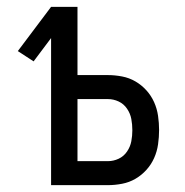

<svg xmlns="http://www.w3.org/2000/svg" viewBox="-20 -540 540 560"><path d="M129 0V-429L78 -361L32 -391L129 -520H206V-321H295Q315 -321 336 -317Q357 -313 375 -302.5Q393 -292 407 -276.5Q421 -261 429.5 -242Q438 -223 441 -202Q444 -181 444 -161Q444 -140 441 -119Q438 -98 429.5 -79Q421 -60 407 -44.5Q393 -29 375 -18.5Q357 -8 336 -4Q315 0 295 0ZM206 -70H295Q311 -70 326 -77Q341 -84 350.5 -98Q360 -112 363 -128Q366 -144 366 -160Q366 -177 363 -193Q360 -209 350.5 -223Q341 -237 326 -244Q311 -251 295 -251H206Z"/></svg>

Font: HulyMono
Style: Regular
Weight: 400
Monospace: yes
Designer: Belleve Invis
Foundry: Belleve Invis
Version: Version 33.2.5; ttfautohint (v1.8.4)